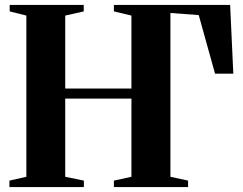

<svg xmlns="http://www.w3.org/2000/svg" viewBox="-20 -763 992 783"><path d="M18.5 0V-26.5L87.5 -42V-699.5L19.5 -716.5V-743H321.5V-716.5L246 -699.5V-402H516V-699.5L444.5 -716.5V-743H918.5L931.5 -462.5H857L790.5 -701.5L675 -710V-42L747 -26.5V0H444.5V-26.5L516 -42V-361H246V-42L322 -26.5V0Z"/></svg>

Font: Merriweather 120pt
Style: Bold
Weight: 700
Designer: Eben Sorkin
Foundry: Eben Sorkin
Version: Version 2.100